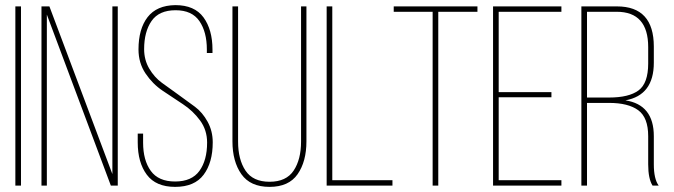

<svg xmlns="http://www.w3.org/2000/svg" viewBox="-20 -725 2631 750"><path d="M40 -700H62V0H40Z M163 -668V0H142V-700H173L419 -45V-700H440V0H413Z M665 -705Q740 -705 775 -657Q810 -609 810 -531V-518H788V-532Q788 -600 759 -642.5Q730 -685 666 -685Q601 -685 572 -643Q543 -601 543 -533Q543 -491 563 -457Q583 -423 612.5 -401.5Q642 -380 677 -355Q712 -330 741.5 -308Q771 -286 791 -249.5Q811 -213 811 -169Q811 -90 775.5 -42.5Q740 5 664 5Q589 5 553.5 -42.5Q518 -90 518 -169V-203H539V-168Q539 -99 569 -57.5Q599 -16 664 -16Q729 -16 759 -57.5Q789 -99 789 -168Q789 -217 761.5 -254.5Q734 -292 694.5 -318Q655 -344 615.5 -370.5Q576 -397 548.5 -438Q521 -479 521 -532Q521 -612 556.5 -658Q592 -704 665 -705Z M910 -700V-172Q910 -102 939 -58.5Q968 -15 1033 -15Q1098 -15 1127 -58.5Q1156 -102 1156 -172V-700H1177V-173Q1177 -94 1142.5 -44.5Q1108 5 1033 5Q958 5 923 -44.5Q888 -94 888 -173V-700Z M1513 0H1256V-700H1278V-21H1513Z M1692 0H1670V-679H1518V-700H1845V-679H1692Z M1928 -365H2134V-345H1928V-21H2173V0H1906V-700H2173V-679H1928Z M2251 -700H2390Q2534 -700 2534 -543V-480Q2534 -353 2423 -333Q2534 -316 2534 -193V-83Q2534 -26 2553 0H2529Q2512 -27 2512 -83V-193Q2512 -266 2473 -294.5Q2434 -323 2359 -323H2273V0H2251ZM2273 -344H2359Q2437 -344 2474.5 -372Q2512 -400 2512 -477V-541Q2512 -679 2389 -679H2273Z"/></svg>

Font: Bebas Neue Light
Style: Regular
Weight: 300
Designer: Ryoichi Tsunekawa
Foundry: Ryoichi Tsunekawa
Version: Version 1.003;PS 001.003;hotconv 1.0.70;makeotf.lib2.5.58329